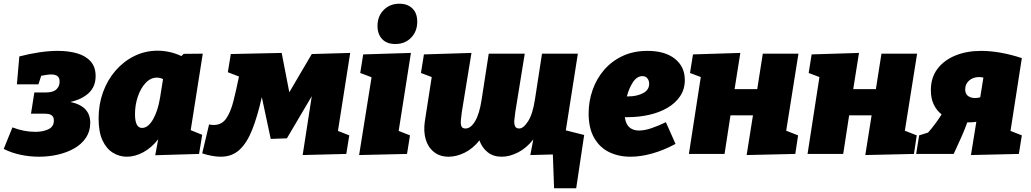

<svg xmlns="http://www.w3.org/2000/svg" viewBox="-40 -829 5551 1034"><path d="M170 15Q120 15 70.5 4.5Q21 -6 -20 -27L27 -143Q88 -119 151 -119Q192 -119 221 -133Q250 -147 250 -179Q250 -198 240.5 -206Q231 -214 218.5 -215.5Q206 -217 198 -217H127L145 -331H206Q246 -331 263.5 -347.5Q281 -364 281 -389Q281 -411 269 -419.5Q257 -428 236 -428Q225 -428 211.5 -426Q198 -424 182 -421L167 -375H51L64 -525Q117 -539 170.5 -547Q224 -555 271 -555Q330 -555 376 -541.5Q422 -528 448.5 -498Q475 -468 475 -419Q475 -363 438.5 -328.5Q402 -294 339 -280Q394 -268 420 -240Q446 -212 446 -167Q446 -122 423 -87.5Q400 -53 361 -30.5Q322 -8 272.5 3.5Q223 15 170 15Z M643 15Q603 15 568 -6.5Q533 -28 512 -73Q491 -118 491 -191Q491 -267 515 -333Q539 -399 582.5 -449Q626 -499 684 -527.5Q742 -556 809 -556Q840 -556 872.5 -549Q905 -542 937 -527L949 -539L1052 -540L987 -128L1049 -103L1032 0L796 7L812 -79Q776 -33 731.5 -9Q687 15 643 15ZM725 -140Q757 -140 783.5 -185Q810 -230 822 -303L838 -403Q822 -411 805 -411Q771 -411 744 -382Q717 -353 702 -308Q687 -263 687 -214Q687 -140 725 -140Z M1049 -3 1086 -159Q1098 -156 1111 -156Q1154 -156 1178 -190.5Q1202 -225 1217 -284Q1232 -343 1247 -417L1187 -440L1203 -538L1477 -544L1518 -332L1639 -538L1846 -544L1780 -124L1841 -100L1825 0L1590 6L1639 -311L1505 -84L1418 -81L1370 -306Q1347 -204 1319 -132.5Q1291 -61 1250.5 -23Q1210 15 1149 15Q1105 15 1049 -3Z M1894 6 1961 -413 1900 -436 1916 -536 2173 -544 2107 -124 2168 -100 2152 0ZM2089 -592Q2043 -592 2018 -618.5Q1993 -645 1993 -689Q1993 -742 2026.5 -775.5Q2060 -809 2111 -809Q2155 -809 2181 -783.5Q2207 -758 2207 -712Q2207 -660 2174 -626Q2141 -592 2089 -592Z M2376 15Q2329 15 2297 -10.5Q2265 -36 2252.5 -79Q2240 -122 2248 -176L2285 -414L2227 -436L2243 -536L2499 -544L2447 -225Q2444 -203 2442 -183Q2440 -163 2444.5 -150Q2449 -137 2467 -137Q2495 -137 2518.5 -176Q2542 -215 2554 -294L2592 -540H2786L2735 -225Q2732 -203 2730 -183Q2728 -163 2733.5 -150Q2739 -137 2756 -137Q2779 -137 2804 -176Q2829 -215 2841 -294L2879 -540H3072L3007 -126L3069 -102L3053 0L2816 6L2832 -78Q2795 -31 2749.5 -8Q2704 15 2662 15Q2617 15 2586.5 -9Q2556 -33 2542 -73Q2506 -28 2462 -6.5Q2418 15 2376 15ZM2944 185 2937 -5H2912L2888 -157L3106 -102L3063 185Z M3356 15Q3291 15 3240 -10Q3189 -35 3159.5 -87Q3130 -139 3130 -218Q3130 -283 3151 -343.5Q3172 -404 3212.5 -451.5Q3253 -499 3312 -527Q3371 -555 3447 -555Q3541 -555 3594.5 -512.5Q3648 -470 3648 -398Q3648 -348 3622.5 -310.5Q3597 -273 3554 -248Q3511 -223 3455.5 -210.5Q3400 -198 3340 -198Q3332 -198 3325 -198Q3330 -160 3350 -143Q3370 -126 3401 -126Q3430 -126 3466.5 -138Q3503 -150 3546 -171L3598 -54Q3535 -20 3473 -2.5Q3411 15 3356 15ZM3420 -419Q3390 -419 3368.5 -386Q3347 -353 3336 -310Q3340 -310 3347 -310Q3389 -310 3422.5 -327Q3456 -344 3456 -378Q3456 -395 3446.5 -407Q3437 -419 3420 -419Z M3670 0 3734 -414 3676 -436 3692 -536 3947 -544 3916 -349H4038L4068 -540H4260L4194 -125L4258 -100L4243 0L3981 6L4015 -208H3894L3862 0Z M4309 0 4373 -414 4315 -436 4331 -536 4586 -544 4555 -349H4677L4707 -540H4899L4833 -125L4897 -100L4882 0L4620 6L4654 -208H4533L4501 0Z M4894 0 4910 -100 4958 -115Q4998 -160 5031 -213Q5004 -234 4988.5 -266.5Q4973 -299 4973 -343Q4973 -411 5008.5 -458Q5044 -505 5105 -530Q5166 -555 5244 -555Q5294 -555 5350 -545Q5406 -535 5463 -516L5402 -124L5463 -100L5447 0L5189 6L5218 -173Q5197 -170 5176 -170Q5172 -170 5169 -170Q5158 -138 5139.5 -95.5Q5121 -53 5096 0ZM5158 -348Q5158 -323 5173.5 -312Q5189 -301 5211 -301Q5225 -301 5239 -305L5256 -411Q5245 -414 5233 -414Q5201 -414 5179.5 -395.5Q5158 -377 5158 -348Z"/></svg>

Font: Bitter Black
Style: Italic
Weight: 900
Italic angle: -9°
Designer: Sol Matas, and Bitter project Authors
Foundry: Sol Matas
Version: Version 2.001